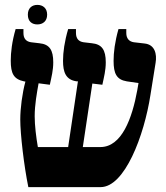

<svg xmlns="http://www.w3.org/2000/svg" viewBox="-20 -766 679 786"><path d="M133 -666C155 -666 173 -679 173 -706C173 -733 155 -746 133 -746C111 -746 94 -733 94 -706C94 -678 111 -666 133 -666ZM96 0H392C490 0 570 -209 596 -378L617 -509C623 -545 614 -584 571 -588L528 -593C508 -596 497 -609 497 -631V-647H465C450 -594 445 -551 445 -517C445 -465 457 -440 499 -433L547 -426L542 -397C521 -281 478 -164 391 -164H319L358 -424L399 -419C406 -452 413 -478 413 -511C413 -562 397 -585 356 -589L322 -593C302 -596 291 -608 291 -631V-647H259C244 -596 238 -552 238 -517C238 -471 249 -439 294 -433H299L259 -164H135C128 -204 122 -253 122 -290C122 -337 131 -386 138 -425L184 -419C191 -452 198 -478 198 -511C198 -561 183 -585 141 -589L107 -593C87 -596 76 -608 76 -631V-647H44C29 -596 24 -551 24 -518C24 -465 36 -442 78 -433L84 -432C71 -384 63 -322 63 -277C63 -217 78 -88 96 0Z"/></svg>

Font: Noto Serif Hebrew Condensed Extra
Style: Regular
Weight: 800
Width: 3
Designer: Monotype Design Team
Foundry: Monotype Imaging Inc.
Version: Version 1.901